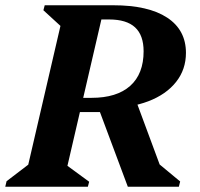

<svg xmlns="http://www.w3.org/2000/svg" viewBox="-47 -710 759 730"><path d="M-27 0 -22 -21 105 -118 50 -39 192 -651 227 -571 118 -671 123 -690H351L200 -39L165 -112L292 -19L287 0ZM439 0 321 -316 462 -349 584 -20 533 -107 638 -20 633 0ZM199 -284V-338H301Q397 -338 448 -383.5Q499 -429 499 -515Q499 -576 466.5 -606Q434 -636 368 -636H268V-690H383Q517 -690 588.5 -643Q660 -596 660 -509Q660 -446 622.5 -398.5Q585 -351 517 -325Q449 -299 358 -299V-284Z"/></svg>

Font: Platypi Light SemiBold
Style: Italic
Weight: 600
Italic angle: -13°
Version: Version 1.200